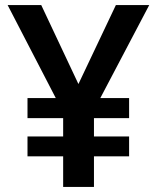

<svg xmlns="http://www.w3.org/2000/svg" viewBox="-20 -734 617 754"><path d="M288 -404 142 -714H10L199 -349H88V-270H228V-198H88V-120H228V0H349V-120H487V-198H349V-270H487V-349H374L566 -714H435Z"/></svg>

Font: Noto Sans Myanmar UI SemiBold
Style: Regular
Weight: 600
Designer: Monotype Design Team
Foundry: Monotype Imaging Inc.
Version: Version 2.103